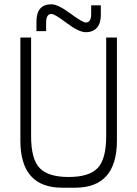

<svg xmlns="http://www.w3.org/2000/svg" viewBox="-20 -875 640 895"><path d="M270 0H300V-50Q205 -50 165 -91.5Q125 -133 125 -240V-700H75V-220Q75 0 270 0ZM330 0Q525 0 525 -220V-700H475V-240Q475 -133 435 -91.5Q395 -50 300 -50V0ZM380 -725Q347 -725 291 -767.5Q235 -810 220 -810Q195 -810 195 -770V-730H150V-775Q150 -855 220 -855Q250 -855 307.5 -812.5Q365 -770 380 -770Q405 -770 405 -810V-850H450V-805Q450 -767 432 -746Q414 -725 380 -725Z"/></svg>

Font: Millimetre
Style: Light
Weight: 200
Designer: Jérémy Landes
Version: Version 1.0